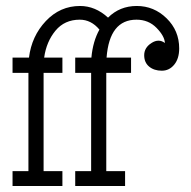

<svg xmlns="http://www.w3.org/2000/svg" viewBox="-20 -623 640 643"><path d="M438 -603Q495.6 -603 537.8 -561.8Q580.1 -520.5 580.1 -460.9Q580.1 -426.8 563.5 -406.5Q546.9 -386.2 522 -386.2Q496.1 -386.2 479.5 -399.9Q462.9 -413.6 462.9 -438Q462.9 -463.4 487.3 -479Q511.7 -494.6 532.2 -479Q531.2 -502 504.4 -529.5Q477.5 -557.1 437 -557.1Q346.7 -557.1 336.9 -430.2H418.9V-378.9H335.9V-49.8H398.9V0H231.9V-49.8H285.2V-378.9H231.9V-430.2H286.1Q291 -484.4 313 -523.9Q285.2 -557.1 247.1 -557.1Q196.3 -557.1 165.8 -520.3Q135.3 -483.4 127.9 -430.2H189V-378.9H126V-49.8H189V0H22V-49.8H75.2V-378.9H22V-430.2H77.1Q85.9 -502 133.5 -552.5Q181.2 -603 248 -603Q299.3 -603 341.8 -564Q380.9 -603 438 -603Z"/></svg>

Font: Compagnon Roman
Style: Regular
Weight: 400
Designer: Juliette Duhe, Lea Pradine
Foundry: Velvetyne Type Foundry
Version: Version 1.000;PS 001.000;hotconv 1.0.88;makeotf.lib2.5.64775